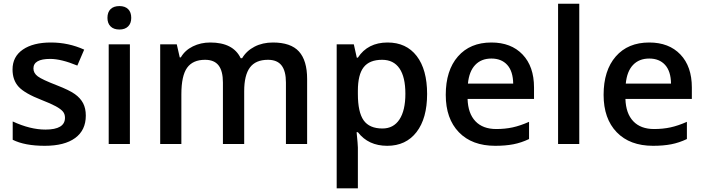

<svg xmlns="http://www.w3.org/2000/svg" viewBox="-20 -780 3816 1040"><path d="M444.8 -153.8Q444.8 -74.7 387.2 -32.5Q329.6 9.8 222.2 9.8Q114.3 9.8 48.8 -22.9V-122.1Q144 -78.1 226.1 -78.1Q332 -78.1 332 -142.1Q332 -162.6 320.3 -176.3Q308.6 -189.9 281.7 -204.6Q254.9 -219.2 207 -237.8Q113.8 -273.9 80.8 -310.1Q47.9 -346.2 47.9 -403.8Q47.9 -473.1 103.8 -511.5Q159.7 -549.8 255.9 -549.8Q351.1 -549.8 436 -511.2L398.9 -424.8Q311.5 -460.9 252 -460.9Q161.1 -460.9 161.1 -409.2Q161.1 -383.8 184.8 -366.2Q208.5 -348.6 288.1 -317.9Q355 -292 385.3 -270.5Q415.5 -249 430.2 -220.9Q444.8 -192.9 444.8 -153.8Z M683.6 0H568.8V-540H683.6ZM562 -683.1Q562 -713.9 578.9 -730.5Q595.7 -747.1 627 -747.1Q657.2 -747.1 674.1 -730.5Q690.9 -713.9 690.9 -683.1Q690.9 -653.8 674.1 -637Q657.2 -620.1 627 -620.1Q595.7 -620.1 578.9 -637Q562 -653.8 562 -683.1Z M1302.7 0H1187.5V-333Q1187.5 -395 1164.1 -425.5Q1140.6 -456.1 1090.8 -456.1Q1024.4 -456.1 993.4 -412.8Q962.4 -369.6 962.4 -269V0H847.7V-540H937.5L953.6 -469.2H959.5Q981.9 -507.8 1024.7 -528.8Q1067.4 -549.8 1118.7 -549.8Q1243.2 -549.8 1283.7 -464.8H1291.5Q1315.4 -504.9 1358.9 -527.3Q1402.3 -549.8 1458.5 -549.8Q1555.2 -549.8 1599.4 -501Q1643.6 -452.1 1643.6 -352.1V0H1528.8V-333Q1528.8 -395 1505.1 -425.5Q1481.4 -456.1 1431.6 -456.1Q1364.7 -456.1 1333.7 -414.3Q1302.7 -372.6 1302.7 -286.1Z M2077.6 9.8Q1975.1 9.8 1918.5 -64H1911.6Q1918.5 4.4 1918.5 19V240.2H1803.7V-540H1896.5Q1900.4 -524.9 1912.6 -467.8H1918.5Q1972.2 -549.8 2079.6 -549.8Q2180.7 -549.8 2237.1 -476.6Q2293.5 -403.3 2293.5 -271Q2293.5 -138.7 2236.1 -64.5Q2178.7 9.8 2077.6 9.8ZM2049.8 -456.1Q1981.4 -456.1 1950 -416Q1918.5 -376 1918.5 -288.1V-271Q1918.5 -172.4 1949.7 -128.2Q1981 -84 2051.8 -84Q2111.3 -84 2143.6 -132.8Q2175.8 -181.6 2175.8 -272Q2175.8 -362.8 2143.8 -409.4Q2111.8 -456.1 2049.8 -456.1Z M2662.6 9.8Q2536.6 9.8 2465.6 -63.7Q2394.5 -137.2 2394.5 -266.1Q2394.5 -398.4 2460.4 -474.1Q2526.4 -549.8 2641.6 -549.8Q2748.5 -549.8 2810.5 -484.9Q2872.6 -419.9 2872.6 -306.2V-244.1H2512.7Q2515.1 -165.5 2555.2 -123.3Q2595.2 -81.1 2668 -81.1Q2715.8 -81.1 2757.1 -90.1Q2798.3 -99.1 2845.7 -120.1V-26.9Q2803.7 -6.8 2760.7 1.5Q2717.8 9.8 2662.6 9.8ZM2641.6 -462.9Q2586.9 -462.9 2554 -428.2Q2521 -393.6 2514.6 -327.1H2759.8Q2758.8 -394 2727.5 -428.5Q2696.3 -462.9 2641.6 -462.9Z M3117.7 0H3002.9V-759.8H3117.7Z M3517.6 9.8Q3391.6 9.8 3320.6 -63.7Q3249.5 -137.2 3249.5 -266.1Q3249.5 -398.4 3315.4 -474.1Q3381.3 -549.8 3496.6 -549.8Q3603.5 -549.8 3665.5 -484.9Q3727.5 -419.9 3727.5 -306.2V-244.1H3367.7Q3370.1 -165.5 3410.2 -123.3Q3450.2 -81.1 3522.9 -81.1Q3570.8 -81.1 3612.1 -90.1Q3653.3 -99.1 3700.7 -120.1V-26.9Q3658.7 -6.8 3615.7 1.5Q3572.8 9.8 3517.6 9.8ZM3496.6 -462.9Q3441.9 -462.9 3408.9 -428.2Q3376 -393.6 3369.6 -327.1H3614.7Q3613.8 -394 3582.5 -428.5Q3551.3 -462.9 3496.6 -462.9Z"/></svg>

Font: f1_4961           
Style: Regular
Weight: 600
Foundry: Ascender Corporation
Version: Version 1.10